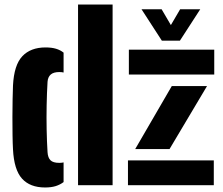

<svg xmlns="http://www.w3.org/2000/svg" viewBox="-20 -820 988 850"><path d="M37.5 -159Q36 -184.5 35.5 -222.5Q35 -260.5 35 -302Q35 -343.5 35.8 -380.5Q36.5 -417.5 37.5 -441Q42 -532 78.8 -571Q115.5 -610 181.5 -610Q209 -610 228 -604.2Q247 -598.5 261.5 -587V-499Q253 -501 242.5 -501Q217 -501 204.5 -490Q192 -479 190.5 -458Q187.5 -407.5 186.5 -353.8Q185.5 -300 186.5 -247Q187.5 -194 190.5 -146Q192 -122 203.5 -110.5Q215 -99 242.5 -99Q253 -99 261.5 -101V-14Q246.5 -2.5 226.8 3.8Q207 10 179.5 10Q113 10 77.5 -29.2Q42 -68.5 37.5 -159ZM325.5 0V-800H478.5V0ZM546.5 0V-110H926.5V0ZM550.5 -490V-600H928.5V-490ZM578.5 -160 740.5 -439H896.5L730.5 -160ZM696.5 -640 606.5 -779H695.5L736.5 -709L777.5 -779H866.5L776.5 -640Z"/></svg>

Font: Big Shoulders Stencil Text Thin Black
Style: Regular
Weight: 900
Version: Version 2.001